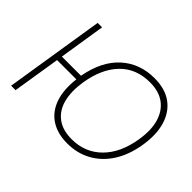

<svg xmlns="http://www.w3.org/2000/svg" viewBox="-135 -993 1282 1282"><g transform="rotate(45 506.0 -352.5)"><path d="M595 8Q501 8 438 -33.5Q375 -75 348.5 -152.5Q322 -230 335 -338H153L99 0H57L169 -705H211L159 -377H340Q370 -541 465 -627Q560 -713 699 -713Q799 -713 862.5 -667Q926 -621 951 -538Q976 -455 958 -344Q940 -232 889.5 -153.5Q839 -75 763.5 -33.5Q688 8 595 8ZM596 -33Q721 -33 805.5 -117Q890 -201 914 -353Q930 -451 909 -522.5Q888 -594 834.5 -633Q781 -672 697 -672Q567 -672 486 -588.5Q405 -505 381 -353Q366 -256 385 -184Q404 -112 457 -72.5Q510 -33 596 -33Z"/></g></svg>

Font: Mulish ExtraLight
Style: Italic
Weight: 200
Italic angle: -9°
Designer: Vernon Adams
Foundry: Vernon Adams
Version: Version 3.603